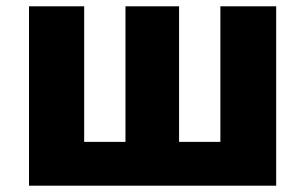

<svg xmlns="http://www.w3.org/2000/svg" viewBox="-20 -589 967 609"><path d="M72 0H856V-569H679V-139H548V-569H378V-139H247V-569H72Z"/></svg>

Font: Noto Sans CJK Black
Style: Bold
Weight: 900
Designer: Ryoko NISHIZUKA (kana & ideographs); Paul D. Hunt (Latin, Greek & Cyrillic); Wenlong ZHANG (bopomofo); Sandoll Communica
Foundry: Adobe Systems Incorporated
Version: Version 1.000;PS 1;hotconv 1.0.78;makeotf.lib2.5.61930